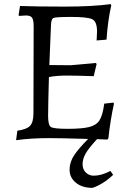

<svg xmlns="http://www.w3.org/2000/svg" viewBox="-20 -669 631 930"><path d="M219 -354 227 -548C227.7 -566.7 231.3 -577.8 238 -581.5C244.7 -585.2 273.8 -587 325.5 -587C377.2 -587 410.8 -583.3 426.5 -576C442.2 -568.7 450 -548.7 450 -516C450 -506.7 449.3 -492.3 448 -473L496 -477C500 -538.3 507.7 -593.7 519 -643L516 -649C457.3 -641 382.7 -637 292 -637C201.3 -637 129.7 -638 77 -640L70 -596L72 -592L106 -594C120.7 -594 130.5 -590.3 135.5 -583C140.5 -575.7 143 -561.3 143 -540L142 -120C142 -91.3 136.5 -71.2 125.5 -59.5C114.5 -47.8 94 -40 64 -36L58 10C106 3.3 159 0 217 0C253 0 316.3 1.3 407 4C377 34 354.5 60.2 339.5 82.5C324.5 104.8 317 128.5 317 153.5C317 178.5 327.2 199.3 347.5 216C367.8 232.7 394.7 241 428 241C462 229.7 495.3 208.7 528 178L515 159C485.7 174.3 458.7 182 434 182C419.3 182 406.7 177 396 167C385.3 157 380 143.3 380 126C380 108.7 385.2 91.2 395.5 73.5C405.8 55.8 424 33 450 5C470 5.7 486.7 6.3 500 7L505 1C511 -55.7 520 -111.7 532 -167L529 -172L485 -167C479.7 -128.3 471.8 -101.2 461.5 -85.5C451.2 -69.8 434.3 -59.2 411 -53.5C387.7 -47.8 353 -45 307 -45C261 -45 233.8 -48.2 225.5 -54.5C217.2 -60.8 213 -78.7 213 -108C213 -137.3 214.3 -200 217 -296C243.7 -300.7 272.2 -303 302.5 -303C332.8 -303 376.7 -302 434 -300L448 -359L444 -364L322 -353Z"/></svg>

Font: Alegreya SC
Style: Regular
Weight: 400
Designer: Juan Pablo del Peral
Foundry: Juan Pablo del Peral
Version: Version 1.003